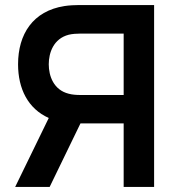

<svg xmlns="http://www.w3.org/2000/svg" viewBox="-20 -740 700 760"><path d="M590 0V-720H292.5C278.5 -720 253.5 -719 235 -716C110 -696.5 51.5 -604.5 51.5 -485.5C51.5 -388.5 91 -309.5 173 -273L40 0H176.5L298.5 -251.5H469.5V0ZM173 -485.5C173 -531.5 192 -587 252 -602.5C266 -606 284 -607 297.5 -607H469.5V-364H297.5C284 -364 266 -365 252 -369C192 -384 173 -439.5 173 -485.5Z"/></svg>

Font: Eudonet
Style: Bold
Weight: 700
Designer: Mikhail Sharanda
Foundry: Mikhail Sharanda
Version: Version 4.503;Glyphs 3.1.2 (3151)